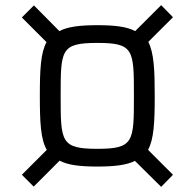

<svg xmlns="http://www.w3.org/2000/svg" viewBox="-20 -717 758 747"><path d="M65 -37 111 9 212 -92C243 -75 290 -69 359 -69C427 -69 473 -75 505 -91L607 10L653 -37L556 -134C579 -176 582 -243 582 -344C582 -445 579 -511 557 -554L653 -650L607 -697L506 -596C474 -613 428 -619 359 -619C290 -619 243 -613 211 -596L112 -696L65 -649L161 -553C138 -511 135 -445 135 -344C135 -242 138 -175 162 -134ZM359 -138C216 -138 216 -166 216 -344C216 -523 216 -550 359 -550C501 -550 501 -523 501 -344C501 -166 501 -138 359 -138Z"/></svg>

Font: Saira UNSAM
Style: Regular
Weight: 400
Designer: Hector Gatti with collaboration of the Omnibus-Type team
Foundry: Omnibus-Type
Version: Version 0.072;PS 000.072;hotconv 1.0.88;makeotf.lib2.5.64775